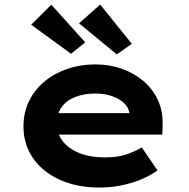

<svg xmlns="http://www.w3.org/2000/svg" viewBox="-20 -831 847 861"><path d="M425.9 10Q324 10 246.9 -25.4Q169.8 -60.7 127.5 -122.7Q85.3 -184.6 85.3 -263.3Q85.3 -327.2 110.5 -378.2Q135.8 -429.2 179.6 -465.7Q223.4 -502.2 282.2 -522.2Q341 -542.2 406 -542.2Q471.6 -542.2 527.2 -522.3Q582.7 -502.4 624.2 -466.7Q665.6 -431 688.2 -381.9Q710.8 -332.8 709.2 -274L708.2 -227.4H194.9L171.9 -323.8H577.8L560.6 -301.9V-322.4Q557.3 -348.9 536 -368.9Q514.8 -388.9 481.6 -400.2Q448.5 -411.6 408.3 -411.6Q359.1 -411.6 319.8 -397.1Q280.6 -382.6 257.7 -352.5Q234.9 -322.4 234.9 -275.5Q234.9 -231.8 261.3 -197.9Q287.7 -164 335.9 -144.6Q384.1 -125.2 450.4 -125.2Q511.2 -125.2 550.6 -139.7Q590 -154.2 615.8 -170.1L686.3 -66.6Q650.9 -41.7 608.8 -24.8Q566.7 -8 521 1Q475.3 10 425.9 10ZM503.8 -587.1 334.4 -726.4 429.2 -810.7 571.1 -634.6ZM298.5 -589.9 119.9 -720.1 210.1 -810.1 362.3 -640.9Z"/></svg>

Font: Lexend Mega
Style: Regular
Weight: 400
Designer: Bonnie Shaver-Troup, Thomas Jockin
Foundry: Lexend
Version: Version 1.007